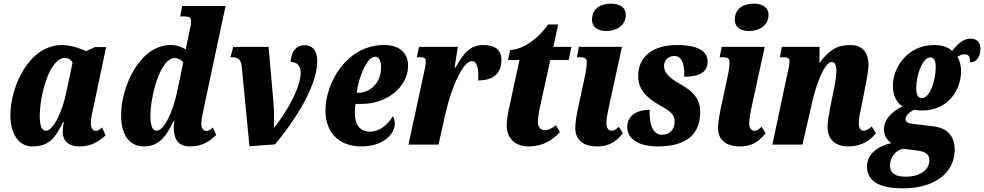

<svg xmlns="http://www.w3.org/2000/svg" viewBox="-20 -793 5397 1053"><path d="M157 10C251 10 283 -38 326 -123H330C326 -102 324 -86 324 -71C324 -16 361 10 416 10C490 10 527 -24 559 -50L540 -94C525 -83 519 -75 506 -75C490 -75 478 -89 478 -119C478 -146 492 -203 497 -226L562 -535H502L451 -512C425 -527 366 -546 320 -546C139 -546 37 -318 37 -161C37 -64 79 10 157 10ZM232 -76C213 -76 198 -95 198 -157C198 -265 249 -475 336 -475C353 -475 369 -467 378 -450L344 -288C323 -184 273 -76 232 -76Z M769 10C838 10 884 -26 932 -129H937C935 -120 933 -106 933 -97C933 -15 969 10 1023 10C1093 10 1132 -22 1166 -52L1147 -94C1141 -86 1126 -75 1113 -75C1096 -75 1084 -87 1084 -114C1084 -136 1093 -180 1101 -215L1217 -760H979L968 -703H989C1020 -703 1028 -695 1028 -678C1028 -659 1024 -641 1019 -621L1011 -583C1008 -571 1001 -538 999 -521C978 -536 948 -546 916 -546C746 -546 644 -318 644 -160C644 -69 679 10 769 10ZM839 -76C819 -76 805 -96 805 -157C805 -264 858 -475 939 -475C954 -475 974 -466 985 -450L951 -288C929 -182 880 -76 839 -76Z M1306 -426 1348 9 1488 -1C1567 -94 1720 -304 1720 -459C1720 -519 1690 -545 1652 -545C1601 -545 1576 -506 1574 -453C1604 -453 1629 -438 1629 -395C1629 -315 1559 -188 1484 -93H1482C1483 -126 1485 -173 1479 -240L1453 -536H1259L1244 -479H1253C1284 -479 1302 -468 1306 -426Z M1960 10C2086 10 2145 -60 2145 -115C2145 -132 2141 -147 2134 -155C2110 -113 2064 -71 2010 -71C1953 -71 1926 -109 1926 -177C1926 -197 1928 -211 1930 -223H1962C2108 -223 2218 -321 2218 -432C2218 -504 2170 -546 2086 -546C1880 -546 1765 -338 1765 -187C1765 -53 1853 10 1960 10ZM1942 -284H1936C1949 -378 1994 -482 2038 -482C2058 -482 2070 -459 2070 -424C2070 -340 2012 -284 1942 -284Z M2304 -388 2220 0H2385L2423 -170C2457 -320 2520 -458 2568 -458C2596 -458 2606 -418 2603 -352C2682 -352 2730 -388 2730 -464C2730 -518 2697 -546 2631 -546C2564 -546 2525 -508 2478 -422H2473L2491 -536H2278L2266 -479H2291C2307 -479 2315 -472 2315 -459C2315 -436 2309 -410 2304 -388Z M2877 10C2960 10 3010 -26 3051 -68L3029 -106C3010 -91 2989 -79 2967 -79C2946 -79 2930 -95 2930 -124C2930 -144 2933 -166 2940 -199L2998 -464H3099L3114 -536H3015L3041 -659H2986C2913 -556 2825 -519 2778 -519L2766 -464H2829L2770 -191C2764 -164 2759 -127 2759 -103C2759 -28 2814 10 2877 10Z M3305 -623C3359 -623 3412 -652 3412 -711C3412 -756 3373 -773 3331 -773C3279 -773 3227 -750 3227 -685C3227 -642 3262 -623 3305 -623ZM3255 10C3332 10 3366 -26 3396 -62L3374 -98C3358 -83 3350 -76 3334 -76C3317 -76 3306 -91 3306 -116C3306 -142 3311 -168 3320 -210L3391 -536H3155L3144 -479H3162C3190 -479 3198 -472 3198 -450C3198 -435 3195 -405 3187 -371L3161 -250C3142 -167 3135 -120 3135 -91C3135 -26 3178 10 3255 10Z M3588 10C3747 10 3820 -59 3820 -177C3820 -244 3792 -287 3707 -334C3653 -364 3619 -395 3622 -437C3625 -463 3644 -486 3679 -486C3726 -486 3735 -425 3733 -372C3812 -372 3861 -396 3861 -455C3861 -504 3821 -546 3694 -546C3561 -546 3480 -483 3480 -377C3480 -304 3522 -258 3600 -215C3652 -186 3680 -167 3680 -126C3680 -82 3652 -54 3610 -54C3557 -54 3540 -119 3543 -191C3478 -191 3420 -163 3420 -96C3420 -29 3486 10 3588 10Z M4088 -623C4142 -623 4195 -652 4195 -711C4195 -756 4156 -773 4114 -773C4062 -773 4010 -750 4010 -685C4010 -642 4045 -623 4088 -623ZM4038 10C4115 10 4149 -26 4179 -62L4157 -98C4141 -83 4133 -76 4117 -76C4100 -76 4089 -91 4089 -116C4089 -142 4094 -168 4103 -210L4174 -536H3938L3927 -479H3945C3973 -479 3981 -472 3981 -450C3981 -435 3978 -405 3970 -371L3944 -250C3925 -167 3918 -120 3918 -91C3918 -26 3961 10 4038 10Z M4633 10C4708 10 4757 -27 4784 -63L4761 -99C4743 -84 4730 -76 4716 -76C4700 -76 4690 -90 4690 -116C4690 -143 4697 -174 4705 -213L4724 -310C4731 -348 4743 -401 4743 -437C4743 -495 4719 -546 4642 -546C4571 -546 4525 -517 4476 -449H4474L4475 -536H4268L4257 -479H4279C4303 -479 4310 -472 4310 -456C4310 -436 4304 -414 4300 -397L4216 0H4381L4429 -209C4446 -299 4497 -453 4542 -453C4563 -453 4567 -427 4567 -404C4567 -370 4556 -314 4550 -287L4534 -207C4525 -162 4520 -133 4519 -103C4516 -33 4557 10 4633 10Z M4932 240C5107 240 5216 154 5216 28C5216 -52 5170 -93 5094 -101L4992 -113C4966 -116 4946 -120 4946 -141C4946 -155 4966 -180 4995 -191C5008 -188 5019 -187 5037 -187C5184 -187 5251 -304 5251 -404C5251 -432 5244 -460 5231 -481C5245 -490 5254 -495 5270 -495C5294 -495 5301 -482 5299 -451C5345 -451 5357 -495 5357 -528C5357 -557 5340 -581 5303 -581C5262 -581 5231 -551 5202 -514C5178 -536 5142 -546 5104 -546C4953 -546 4877 -419 4877 -323C4877 -270 4896 -231 4930 -210C4870 -182 4828 -136 4828 -85C4828 -47 4848 -22 4868 -8C4801 6 4735 49 4735 119C4735 191 4787 240 4932 240ZM5036 -255C5016 -255 5005 -271 5005 -310C5005 -382 5040 -478 5081 -478C5101 -478 5112 -461 5112 -425C5112 -352 5080 -255 5036 -255ZM4946 176C4877 176 4861 146 4861 113C4861 69 4893 31 4933 23L4999 31C5057 37 5077 53 5077 86C5077 133 5034 176 4946 176Z"/></svg>

Font: Noto Serif ExtraCondensed Black
Style: Italic
Weight: 900
Width: 2
Italic angle: -12°
Designer: Monotype Design Team
Foundry: Monotype Imaging Inc.
Version: Version 2.014